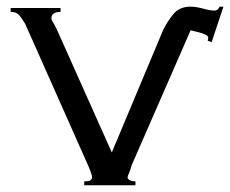

<svg xmlns="http://www.w3.org/2000/svg" viewBox="-20 -551 685 571"><path d="M371.1 -58.6Q367.2 -43 363.3 -35.2Q359.4 -27.3 359.4 -23.4Q359.4 -19.5 365.2 -15.6Q371.1 -11.7 382.8 -11.7V0H230.5V-11.7Q246.1 -11.7 250 -15.6Q253.9 -19.5 253.9 -23.4Q253.9 -31.2 242.2 -58.6L54.7 -480.5Q43 -500 35.2 -507.8Q27.3 -515.6 11.7 -515.6V-527.3H160.2V-515.6Q132.8 -515.6 132.8 -496.1Q132.8 -492.2 136.7 -486.3Q140.6 -480.5 148.4 -464.8L312.5 -97.7L464.8 -460.9Q480.5 -492.2 498 -511.7Q515.6 -531.2 546.9 -531.2Q562.5 -531.2 584 -525.4Q605.5 -519.5 617.2 -519.5Q628.9 -519.5 632.8 -531.2H644.5L609.4 -425.8L597.7 -429.7Q601.6 -441.4 595.7 -445.3Q589.8 -449.2 578.1 -453.1L546.9 -460.9Z"/></svg>

Font: 和音 by 宁静之雨，公众号njzyshare
Style: Regular
Weight: 400
Designer: Steve Matteson
Foundry: Ascender Corporation
Version: Version 6.00;June 8, 2018;FontCreator 11.0.0.2388 32-bit